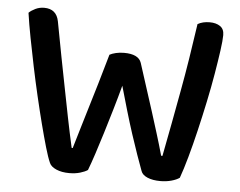

<svg xmlns="http://www.w3.org/2000/svg" viewBox="-47 -669 913 729"><g transform="rotate(5 409.5 -304.5)"><path d="M355 -457Q364 -462 378.5 -465.5Q393 -469 410 -469Q465 -469 476 -437Q492 -386 506.5 -342Q521 -298 534 -256.5Q547 -215 559.5 -175Q572 -135 584 -92H589Q602 -158 613.5 -220Q625 -282 636.5 -344Q648 -406 658 -469.5Q668 -533 678 -602Q697 -613 724 -613Q748 -613 763.5 -602.5Q779 -592 779 -569Q779 -549 773.5 -509.5Q768 -470 759.5 -419.5Q751 -369 739 -312Q727 -255 714 -200Q701 -145 687.5 -96.5Q674 -48 662 -15Q651 -7 631.5 -1.5Q612 4 589 4Q560 4 540 -4.5Q520 -13 515 -28Q506 -52 493.5 -87.5Q481 -123 467.5 -164.5Q454 -206 440.5 -252Q427 -298 414 -344Q402 -299 388 -251.5Q374 -204 360.5 -160Q347 -116 334.5 -78Q322 -40 312 -14Q302 -7 283.5 -1.5Q265 4 242 4Q213 4 192.5 -5Q172 -14 166 -28Q157 -48 146 -86Q135 -124 122.5 -172.5Q110 -221 97 -276.5Q84 -332 72.5 -387.5Q61 -443 51 -495Q41 -547 35 -589Q44 -598 59.5 -605.5Q75 -613 93 -613Q140 -613 149 -566Q162 -495 174 -434Q186 -373 197 -316.5Q208 -260 219 -205Q230 -150 243 -92H247Q260 -136 271.5 -174.5Q283 -213 295.5 -254.5Q308 -296 322.5 -344.5Q337 -393 355 -457Z"/></g></svg>

Font: Baloo 2 Medium
Style: Regular
Weight: 500
Designer: Sarang Kulkarni and Ek Type
Foundry: Ek Type
Version: Version 1.640;hotconv 1.0.111;makeotfexe 2.5.65597; ttfautoh